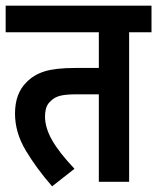

<svg xmlns="http://www.w3.org/2000/svg" viewBox="-20 -642 555 678"><path d="M436 -528V0H329V-309H254Q213 -309 193 -304Q173 -299 160 -286Q148 -276 143.5 -262Q139 -248 139 -230Q139 -191 164 -147Q189 -103 243 -46L164 16Q109 -47 71 -110.5Q33 -174 33 -241Q33 -277 43.5 -305Q54 -333 74 -352Q99 -378 137.5 -390Q176 -402 245 -402H329V-528H0V-622H515V-528Z"/></svg>

Font: Noto Sans Devanagari Condensed SemiBold
Style: Regular
Weight: 600
Width: 3
Designer: Jelle Bosma - Monotype Design Team
Foundry: Monotype Imaging Inc.
Version: Version 2.004; ttfautohint (v1.8.4.7-5d5b)